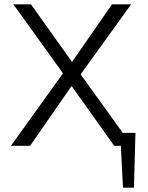

<svg xmlns="http://www.w3.org/2000/svg" viewBox="-20 -678 688 893"><path d="M610 -60 603 195H552L542 0H511L313 -278L120 0H31L273 -337L42 -658H124L315 -390L501 -658H590L355 -332L551 -60Z"/></svg>

Font: Ysabeau Infant
Style: Regular
Weight: 400
Designer: Christian Thalmann (Catharsis Fonts)
Version: Version 0.003